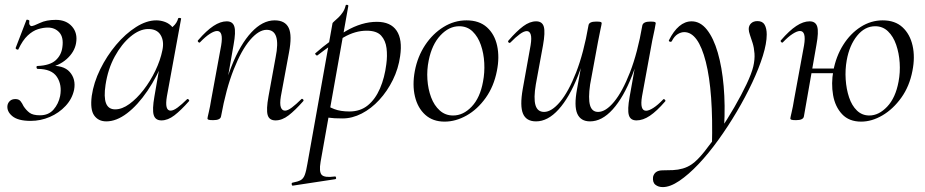

<svg xmlns="http://www.w3.org/2000/svg" viewBox="-20 -482 3773 783"><path d="M108.2 -375.6Q116.2 -375.6 142.5 -388.3Q168.8 -401 207.4 -401Q250 -401 273.7 -374Q297.4 -347 290.2 -306Q284 -270 252.3 -241.5Q220.6 -213 172.8 -205L176.8 -213Q238.4 -218 264.3 -188.6Q290.2 -159.2 282.2 -116Q274.4 -79 247.5 -50.1Q220.6 -21.2 183.2 -5.1Q145.8 11 105 11Q53.4 11 30 -8.6Q6.6 -28.2 10.6 -53Q12.6 -63.2 20.7 -70.6Q28.8 -78 42.8 -78Q57 -78 63.8 -69.3Q70.6 -60.6 76 -49Q86.4 -33 100.2 -22.4Q114 -11.8 143.2 -11.8Q178 -11.8 198.3 -35.1Q218.6 -58.4 225.2 -90.4Q233.6 -136 212.1 -168.5Q190.6 -201 133.8 -201Q129.8 -201 128.9 -207Q128 -213 133.8 -213Q183.2 -215 206.7 -235.9Q230.2 -256.8 234.4 -289.8Q240 -329.8 222 -349.7Q204 -369.6 175 -369.6Q156.4 -369.6 135 -363Q113.6 -356.4 93 -337.2Q72.4 -318 55 -281Q54 -278 48.5 -280.5Q43 -283 44 -287L87.6 -400Q88.8 -403 94.7 -401Q100.6 -399 99.6 -396Q97.8 -386 101 -380.8Q104.2 -375.6 108.2 -375.6Z M413.6 13Q381.2 13 364.1 -11.1Q347 -35.2 354.2 -91Q362 -145.2 388.7 -199.5Q415.4 -253.8 453.5 -299.1Q491.6 -344.4 534.7 -371.7Q577.8 -399 617.4 -399Q635.8 -399 653.6 -392.3Q671.4 -385.6 684.1 -370.3Q696.8 -355 698.8 -330.4L656.4 -357Q668.6 -359 685.1 -373.4Q701.6 -387.8 706.6 -407Q708.6 -410 714.1 -408.8Q719.6 -407.6 718.6 -405.6L660.6 -89Q650.8 -30.8 675.6 -30.8Q687.2 -30.8 704.4 -43.5Q721.6 -56.2 742.4 -77Q745.4 -80 749.4 -76Q753.4 -72 750.4 -69Q717.8 -32 691.1 -11.5Q664.4 9 638.4 9Q613.6 9 606.9 -12.9Q600.2 -34.8 609.8 -89L634 -229L651 -246Q621.4 -170.4 581.4 -111.6Q541.4 -52.8 498 -19.9Q454.6 13 413.6 13ZM449.6 -36Q477.6 -36 507.6 -57.8Q537.6 -79.6 565.3 -115.2Q593 -150.8 613.5 -193.5Q634 -236.2 642.2 -277Q650.2 -314 635 -339.2Q619.8 -364.4 582.6 -363.6Q548.2 -362.8 512 -332.6Q475.8 -302.4 448 -251.6Q420.2 -200.8 410.4 -136Q402.8 -85.8 412.4 -60.9Q422 -36 449.6 -36Z M1103.6 9Q1077.8 9 1071.5 -13.2Q1065.2 -35.4 1075 -89L1104 -248Q1126.8 -360.4 1067.4 -360.4Q1035.4 -360.4 1000 -319.2Q964.6 -278 933.2 -198.9Q901.8 -119.8 881.4 -7.2L869 -8.2Q889.8 -124.8 924.7 -212.9Q959.6 -301 1005.1 -350Q1050.6 -399 1100 -399Q1142.8 -399 1157.4 -368.2Q1172 -337.4 1158.4 -267L1125.4 -89Q1120.4 -58.6 1125.3 -44.7Q1130.2 -30.8 1142.4 -30.8Q1153.4 -30.8 1170.4 -43.6Q1187.4 -56.4 1208.2 -77Q1211.2 -81 1215.6 -77Q1220 -73 1216.2 -69Q1183.6 -32 1157 -11.5Q1130.4 9 1103.6 9ZM849.4 8Q835.2 8 830.6 6.3Q826 4.6 826 1.6Q826 -1.6 831.5 -24.8Q837 -48 841 -74L882 -297Q891.8 -355.6 865.4 -355.6Q853.8 -355.6 835.7 -344Q817.6 -332.4 796.2 -310Q793.2 -306 788.8 -310.5Q784.4 -315 788.2 -318.2Q821.8 -357.2 850.4 -376.1Q879 -395 904.6 -395Q929.4 -395 935.8 -373.3Q942.2 -351.6 932.6 -299.4L881.4 -7.2Q878.8 8 849.4 8Z M1174.6 275Q1170.8 276 1169.7 270Q1168.6 264 1172.6 263Q1195 258.8 1206.1 252.7Q1217.2 246.6 1223 231.1Q1228.8 215.6 1233.8 185L1335.8 -386Q1335.8 -389 1343 -395.1Q1350.2 -401.2 1359.9 -410.4Q1369.6 -419.6 1377.9 -431.9Q1386.2 -444.2 1389.4 -459.2Q1390.6 -463.2 1396 -462.2Q1401.4 -461.2 1400.4 -457.2L1287.4 178Q1280.4 218.6 1291.9 231Q1303.4 243.4 1344.8 237.8Q1348.8 236.2 1350.4 242Q1352 247.8 1347 248.8ZM1377 1Q1340 1 1321.5 -2Q1303 -5 1289 -8L1299 -60.4Q1318.4 -46.8 1343.4 -37.1Q1368.4 -27.4 1405.2 -27.4Q1449.6 -27.4 1480.2 -52.5Q1510.8 -77.6 1529.7 -121.4Q1548.6 -165.2 1555.4 -220Q1560.2 -254.4 1556.3 -285.6Q1552.4 -316.8 1534.3 -336.8Q1516.2 -356.8 1475.2 -356.8Q1428.8 -356.8 1382.2 -330.1Q1335.6 -303.4 1274.4 -256Q1271.2 -254.4 1267.3 -259Q1263.4 -263.6 1266.6 -265.2Q1326.6 -318.2 1391.1 -355.6Q1455.6 -393 1517 -393Q1573 -393 1597.4 -357Q1621.8 -321 1611.8 -253Q1604.8 -202 1582.1 -156Q1559.4 -110 1526.7 -74.5Q1494 -39 1455.2 -19Q1416.4 1 1377 1Z M1793 14Q1745.2 14 1714.3 -13.8Q1683.4 -41.6 1672.2 -88.6Q1661 -135.6 1671.8 -193Q1683 -251.6 1713.8 -298.1Q1744.6 -344.6 1788.6 -371.8Q1832.6 -399 1882.4 -399Q1934.4 -399 1965.8 -370.7Q1997.2 -342.4 2007.4 -295.5Q2017.6 -248.6 2006.4 -193Q1994.2 -129.8 1960.7 -82.9Q1927.2 -36 1882.8 -11Q1838.4 14 1793 14ZM1827.8 -11Q1869.4 -11 1903.7 -47.3Q1938 -83.6 1949.8 -149Q1957 -186 1954.9 -225.3Q1952.8 -264.6 1941 -298.6Q1929.2 -332.6 1907.2 -353.8Q1885.2 -375 1852.6 -375Q1811 -375 1776.2 -337.8Q1741.4 -300.6 1728.4 -236Q1720.4 -197.4 1723 -158Q1725.6 -118.6 1738.1 -85.2Q1750.6 -51.8 1773.4 -31.4Q1796.2 -11 1827.8 -11Z M2166.4 -395Q2191.6 -395 2197.8 -372.8Q2204 -350.6 2194.4 -297L2165.2 -138Q2155.6 -81.2 2163.7 -53.4Q2171.8 -25.6 2198.8 -25.6Q2229.4 -25.6 2263.9 -66.5Q2298.4 -107.4 2329.4 -186.5Q2360.4 -265.6 2380 -378.8L2391.6 -377.8Q2371.8 -260.6 2336.9 -172.5Q2302 -84.4 2258 -35.7Q2214 13 2166 13Q2126.2 13 2112.9 -18.3Q2099.6 -49.6 2111.8 -119L2143.8 -297Q2148.8 -327.6 2144.3 -341.4Q2139.8 -355.2 2128.4 -355.2Q2116.8 -355.2 2099.8 -342.8Q2082.8 -330.4 2062 -309Q2058 -305 2054 -309Q2050 -313 2054 -317Q2086.8 -355 2113.7 -375Q2140.6 -395 2166.4 -395ZM2631.6 -394Q2646.8 -394 2650.5 -392.3Q2654.2 -390.6 2654.2 -387.6Q2654.2 -384.4 2649.6 -362Q2645 -339.6 2640 -316.8L2598.2 -89Q2588.4 -30.4 2614.8 -30.4Q2626.4 -30.4 2644.5 -42Q2662.6 -53.6 2684 -76Q2687 -80 2691.4 -75.5Q2695.8 -71 2692 -67.8Q2658.4 -28.8 2630.3 -9.9Q2602.2 9 2575.6 9Q2550.8 9 2544.5 -12.7Q2538.2 -34.4 2547.6 -86.6L2599.6 -378.8Q2603.8 -394 2631.6 -394ZM2411.2 -394Q2426.4 -394 2430.1 -392.3Q2433.8 -390.6 2433.8 -387.6Q2433.8 -384.4 2428.4 -360Q2423 -335.6 2418.8 -312L2386.6 -137.6Q2378.4 -80.6 2386.1 -53.1Q2393.8 -25.6 2419.2 -25.6Q2450.2 -25.6 2484.4 -67Q2518.6 -108.4 2549.4 -187.6Q2580.2 -266.8 2599.6 -378.8L2612 -377.8Q2592.2 -261.4 2557.5 -173.2Q2522.8 -85 2478.8 -36Q2434.8 13 2386.2 13Q2348.2 13 2334.3 -18.1Q2320.4 -49.2 2333.2 -118.6L2380 -378.8Q2382.2 -394 2411.2 -394Z M2682.8 281Q2664.8 281 2652.7 271.3Q2640.6 261.6 2643.2 239.4Q2649.6 212.6 2682.8 212.6Q2703.8 212.6 2724.4 211.7Q2745 210.8 2764.6 205.2Q2784.2 199.6 2801.6 187.6Q2823.6 172.6 2852.8 136.1Q2882 99.6 2914 52.3Q2946 5 2974.9 -45Q3003.8 -95 3024.6 -138.9Q3045.4 -182.8 3052 -211Q3058.6 -239.8 3056.9 -263.7Q3055.2 -287.6 3049.3 -306.4Q3043.4 -325.2 3038.4 -339.4Q3033.4 -353.6 3033.4 -363.4Q3033.4 -377.6 3043 -386.8Q3052.6 -396 3069 -396Q3090 -396 3098.4 -380.9Q3106.8 -365.8 3106.8 -341.2Q3106.8 -305.2 3091.1 -254.7Q3075.4 -204.2 3047.7 -145.2Q3020 -86.2 2984.6 -26.4Q2949.2 33.4 2909.4 88.7Q2869.6 144 2828.8 187.1Q2788 230.2 2750.4 255.6Q2712.8 281 2682.8 281ZM2883.4 113.4Q2889.2 -108.4 2858.4 -229.7Q2827.6 -351 2770.4 -351Q2757.4 -351 2743.8 -342.8Q2730.2 -334.6 2719.8 -314.4Q2717.8 -310.4 2712.3 -311.9Q2706.8 -313.4 2707.8 -317.4Q2726.6 -355.4 2750 -375.2Q2773.4 -395 2800.6 -395Q2836 -395 2863 -360.9Q2890 -326.8 2907.2 -267.4Q2924.4 -208 2931.2 -130.4Q2938 -52.8 2933 35.2Z M3491.8 14Q3442.6 14 3414.1 -16.4Q3385.6 -46.8 3377.4 -94.3Q3369.2 -141.8 3378.4 -193Q3389.4 -252.2 3418.6 -298.7Q3447.8 -345.2 3489.8 -372.1Q3531.8 -399 3579.8 -399Q3630 -399 3660.5 -370.9Q3691 -342.8 3701.6 -295.9Q3712.2 -249 3701 -193Q3689 -130.2 3655.7 -83.7Q3622.4 -37.2 3578.9 -11.6Q3535.4 14 3491.8 14ZM3226.4 8Q3212.2 8 3207.6 6.3Q3203 4.6 3203 1.6Q3203 -1.6 3208.5 -24.8Q3214 -48 3218 -74L3259 -297Q3268.8 -355.6 3242.4 -355.6Q3230.8 -355.6 3212.7 -344Q3194.6 -332.4 3173.2 -310Q3170.2 -306 3165.8 -310.5Q3161.4 -315 3165.2 -318.2Q3198.8 -357.2 3227.4 -376.1Q3256 -395 3281.6 -395Q3306.4 -395 3312.8 -373.3Q3319.2 -351.6 3309.6 -299.4L3258.4 -7.2Q3255.8 8 3226.4 8ZM3270.6 -183.4 3273.6 -202.6H3408.2L3404.8 -183.4ZM3525.4 -11Q3563.8 -11 3598 -47Q3632.2 -83 3644.4 -149Q3651.6 -186.8 3649 -226.1Q3646.4 -265.4 3634.7 -299.4Q3623 -333.4 3601.4 -354.2Q3579.8 -375 3549.2 -375Q3506.8 -375 3475.4 -336.2Q3444 -297.4 3433 -236Q3426.2 -198 3428.8 -158.3Q3431.4 -118.6 3442.6 -85Q3453.8 -51.4 3474.7 -31.2Q3495.6 -11 3525.4 -11Z"/></svg>

Font: Cormorant Garamond Light
Style: Italic
Weight: 300
Italic angle: -10°
Designer: Christian Thalmann (Catharsis Fonts)
Foundry: Catharsis Fonts
Version: Version 4.001